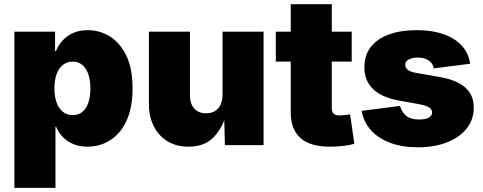

<svg xmlns="http://www.w3.org/2000/svg" viewBox="-20 -694 2310 918"><path d="M48.8 204.1V-542.5H243.2V-450.2H247.6Q258.8 -478 279.5 -500.7Q300.3 -523.4 330.3 -536.6Q360.4 -549.8 399.9 -549.8Q455.6 -549.8 504.2 -520.5Q552.7 -491.2 583.3 -429.4Q613.8 -367.7 613.8 -271Q613.8 -178.2 584.7 -116.2Q555.7 -54.2 506.6 -23.4Q457.5 7.3 397.9 7.3Q360.4 7.3 330.6 -5.1Q300.8 -17.6 280 -39.1Q259.3 -60.5 248 -88.4H245.1V204.1ZM327.6 -143.6Q354.5 -143.6 373.3 -158.7Q392.1 -173.8 402.1 -202.6Q412.1 -231.4 412.1 -271Q412.1 -311 402.1 -339.6Q392.1 -368.2 373.3 -383.8Q354.5 -399.4 327.6 -399.4Q300.8 -399.4 281 -383.8Q261.2 -368.2 250.7 -339.6Q240.2 -311 240.2 -271Q240.2 -231.9 250.7 -203.4Q261.2 -174.8 281 -159.2Q300.8 -143.6 327.6 -143.6Z M880.4 7.3Q823.2 7.3 780.5 -18.8Q737.8 -44.9 714.8 -91.3Q691.9 -137.7 691.9 -197.3V-542.5H888.2V-238.8Q888.2 -198.2 908.4 -175.3Q928.7 -152.3 965.8 -152.3Q989.7 -152.3 1007.3 -162.8Q1024.9 -173.3 1034.4 -192.9Q1043.9 -212.4 1043.9 -239.7V-542.5H1240.2V0H1055.2L1051.8 -140.1H1059.6Q1040.5 -77.1 998.3 -34.9Q956.1 7.3 880.4 7.3Z M1661.6 -542.5V-399.4H1298.8V-542.5ZM1370.1 -673.8H1566.4V-176.8Q1566.4 -159.2 1575.2 -150.6Q1584 -142.1 1604.5 -142.1Q1613.8 -142.1 1630.9 -144Q1647.9 -146 1653.8 -147.5L1674.3 -6.3Q1643.1 2 1613.3 4.6Q1583.5 7.3 1556.2 7.3Q1463.4 7.3 1416.7 -34.2Q1370.1 -75.7 1370.1 -156.7Z M1977.5 10.3Q1903.3 10.3 1846.2 -11Q1789.1 -32.2 1753.7 -71.3Q1718.3 -110.4 1709.5 -164.1L1892.6 -187.5Q1901.4 -156.2 1923.1 -139.4Q1944.8 -122.6 1984.9 -122.6Q2013.7 -122.6 2029.8 -131.3Q2045.9 -140.1 2045.9 -156.2Q2045.9 -171.9 2031 -180.9Q2016.1 -189.9 1983.9 -195.8L1887.2 -213.4Q1805.2 -228 1763.7 -268.1Q1722.2 -308.1 1722.2 -372.6Q1722.2 -429.2 1752.4 -468.8Q1782.7 -508.3 1839.1 -529.1Q1895.5 -549.8 1973.1 -549.8Q2046.4 -549.8 2100.8 -530.5Q2155.3 -511.2 2188 -475.6Q2220.7 -439.9 2228 -389.2L2054.7 -367.2Q2048.8 -393.6 2027.6 -406.2Q2006.3 -418.9 1977.5 -418.9Q1952.1 -418.9 1934.8 -409.9Q1917.5 -400.9 1917.5 -384.3Q1917.5 -372.1 1928.2 -361.6Q1939 -351.1 1968.8 -345.7L2080.1 -326.2Q2163.1 -312 2204.1 -276.1Q2245.1 -240.2 2245.1 -179.7Q2245.1 -121.6 2210.7 -78.9Q2176.3 -36.1 2116 -12.9Q2055.7 10.3 1977.5 10.3Z"/></svg>

Font: Inter 16pt Black
Style: Regular
Weight: 900
Version: Version 4.001;git-66647c0bb